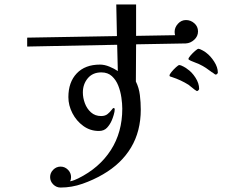

<svg xmlns="http://www.w3.org/2000/svg" viewBox="-20 -775 1040 862"><path d="M869 -634Q869 -612 852 -596.5Q835 -581 814 -580L591 -576L590 -409Q604 -381 608 -348Q612 -315 612 -283Q612 -186 568.5 -113Q525 -40 442 8Q399 33 350.5 50Q302 67 252 67Q233 67 219 53Q205 39 205 20Q205 1 219 -13Q233 -27 252 -27Q271 -27 285 -13Q299 1 299 20Q299 31 295 39Q305 37 314 33.5Q323 30 331 26Q426 -21 477.5 -101Q529 -181 529 -287Q529 -309 525 -337Q521 -365 511 -390.5Q501 -416 482.5 -433Q464 -450 435 -450Q396 -450 374 -423.5Q352 -397 352 -360Q352 -336 361 -311.5Q370 -287 388.5 -270.5Q407 -254 434 -254Q452 -254 463 -263Q474 -272 480.5 -281Q487 -290 490 -290Q495 -290 495 -284Q495 -274 490.5 -259Q486 -244 482 -235Q474 -216 460.5 -201.5Q447 -187 424 -187Q385 -187 354 -209.5Q323 -232 305 -267Q287 -302 287 -339Q287 -406 324.5 -445.5Q362 -485 429 -485Q449 -485 471 -476Q493 -467 509 -456L506 -574L102 -566V-606L505 -613L502 -755H591V-614L766 -617Q765 -621 764.5 -624.5Q764 -628 764 -632Q764 -652 779 -668.5Q794 -685 815 -685Q836 -685 852.5 -670.5Q869 -656 869 -634ZM874 -376Q874 -373 870.5 -369.5Q867 -366 864 -366Q863 -366 854.5 -372Q846 -378 838 -385Q830 -392 827 -394Q792 -416 752 -429Q750 -430 745.5 -431Q741 -432 741 -436Q741 -441 750 -452Q759 -463 770 -473Q781 -483 785 -483Q791 -483 804 -476Q817 -469 821 -465Q841 -452 857.5 -426.5Q874 -401 874 -376ZM958 -449Q958 -446 954.5 -443Q951 -440 949 -440Q946 -440 940 -445Q934 -450 931 -451Q918 -461 904.5 -470Q891 -479 876 -486Q873 -488 860.5 -492.5Q848 -497 837 -502Q826 -507 826 -510Q826 -515 835.5 -526Q845 -537 856 -546.5Q867 -556 871 -556Q876 -556 889 -549Q902 -542 906 -538Q925 -524 941.5 -498.5Q958 -473 958 -449Z"/></svg>

Font: Kaisei Decol
Style: Regular
Weight: 400
Designer: Font-Kai, 金井和夫
Foundry: KAZUO KANAI
Version: Version 5.003